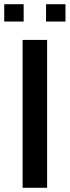

<svg xmlns="http://www.w3.org/2000/svg" viewBox="-29 -889 330 909"><path d="M78 -700H194V0H78ZM-9 -869H83V-787H-9ZM189 -869H281V-787H189Z"/></svg>

Font: Cabin SemiBold
Style: Regular
Weight: 600
Designer: Pablo Impallari
Foundry: Pablo Impallari. http://www.impallari.com Igino Marini. http://www.ikern.com
Version: Version 2.200